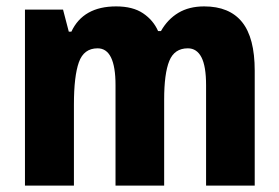

<svg xmlns="http://www.w3.org/2000/svg" viewBox="-20 -580 872 600"><path d="M618 -560Q697 -560 736.5 -511Q776 -462 776 -359V0H624V-314Q624 -373 609.5 -401Q595 -429 567 -429Q525 -429 509 -389.5Q493 -350 493 -269V0H341V-314Q341 -429 285 -429Q242 -429 226.5 -385.5Q211 -342 211 -253V0H58V-550H177L195 -481H203Q240 -560 343 -560Q395 -560 427 -538.5Q459 -517 474 -483H483Q504 -520 537.5 -540Q571 -560 618 -560Z"/></svg>

Font: Noto Sans Hebrew Condensed ExtraBold
Style: Regular
Weight: 800
Width: 3
Designer: Monotype Design Team
Foundry: Monotype Imaging Inc.
Version: Version 2.004; ttfautohint (v1.8.4.7-5d5b)